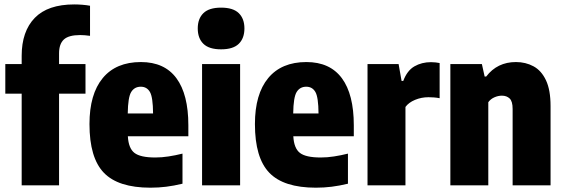

<svg xmlns="http://www.w3.org/2000/svg" viewBox="-20 -838 2550 868"><path d="M78 0V-414.5H4V-548.5H78V-585.5Q78 -696 137 -757Q196 -818 316 -818Q333 -818 352 -816.5Q371 -815 387 -812V-676Q362 -679.5 342.5 -679.5Q290.5 -679.5 268.8 -659.5Q247 -639.5 247 -596.5V-548.5H366.5V-414.5H247V0Z M660 10.5Q514.5 10.5 449.5 -57Q384.5 -124.5 384.5 -277Q384.5 -412.5 444.5 -485Q504.5 -557.5 617 -557.5Q723.5 -557.5 777.5 -484.5Q831.5 -411.5 831.5 -271.5V-222H558Q561 -167.5 587.8 -146.8Q614.5 -126 682 -126Q711.5 -126 742.2 -130.8Q773 -135.5 805 -143.5V-7.5Q765.5 2 731.2 6.2Q697 10.5 660 10.5ZM616.5 -446Q588 -446 573.2 -422.2Q558.5 -398.5 557.5 -325H672Q671.5 -398.5 657.8 -422.2Q644 -446 616.5 -446Z M893.5 0V-548.5H1065.5V0ZM979.5 -615Q925 -615 899.5 -640Q874 -665 874 -709.5Q874 -753.5 899.5 -778.5Q925 -803.5 979.5 -803.5Q1034 -803.5 1059.5 -778.5Q1085 -753.5 1085 -709.5Q1085 -665 1059.5 -640Q1034 -615 979.5 -615Z M1408 10.5Q1262.5 10.5 1197.5 -57Q1132.5 -124.5 1132.5 -277Q1132.5 -412.5 1192.5 -485Q1252.5 -557.5 1365 -557.5Q1471.5 -557.5 1525.5 -484.5Q1579.5 -411.5 1579.5 -271.5V-222H1306Q1309 -167.5 1335.8 -146.8Q1362.5 -126 1430 -126Q1459.5 -126 1490.2 -130.8Q1521 -135.5 1553 -143.5V-7.5Q1513.5 2 1479.2 6.2Q1445 10.5 1408 10.5ZM1364.5 -446Q1336 -446 1321.2 -422.2Q1306.5 -398.5 1305.5 -325H1420Q1419.5 -398.5 1405.8 -422.2Q1392 -446 1364.5 -446Z M1641.5 0V-548.5H1782L1795.5 -472H1803Q1820.5 -519 1853.5 -538Q1886.5 -557 1928.5 -557Q1939 -557 1949.5 -555.8Q1960 -554.5 1967.5 -553V-394Q1955.5 -396.5 1942 -397.5Q1928.5 -398.5 1917 -398.5Q1885 -398.5 1856.2 -386.5Q1827.5 -374.5 1813 -354.5V0Z M2016 0V-548.5H2158.5L2171 -492H2178Q2228 -557.5 2312.5 -557.5Q2356.5 -557.5 2392 -538.2Q2427.5 -519 2448.2 -475.2Q2469 -431.5 2469 -358.5V0H2297.5V-345.5Q2297.5 -380 2284 -392.8Q2270.5 -405.5 2249 -405.5Q2232 -405.5 2215 -398Q2198 -390.5 2187.5 -376V0Z"/></svg>

Font: Encode Sans Condensed Condensed ExtraBold
Style: Regular
Weight: 800
Width: 3
Designer: Multiple Designers
Foundry: Impallari Type
Version: Version 3.000; ttfautohint (v1.8.3) -l 8 -r 50 -G 200 -x 14 